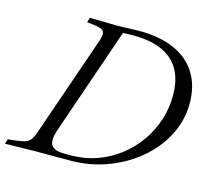

<svg xmlns="http://www.w3.org/2000/svg" viewBox="-133 -834 1044 957"><g transform="rotate(15 389.0 -355.0)"><path d="M-30 3 -22 -22 -1 -24Q38 -28 59 -33.5Q80 -39 91 -52Q102 -65 110 -88L293 -617Q306 -655 294 -668Q282 -681 228 -686L209 -688L217 -713L364 -710L447 -713Q557 -717 635.5 -687.5Q714 -658 758 -598Q802 -538 807 -450Q812 -359 774.5 -278Q737 -197 666.5 -134.5Q596 -72 503 -36Q410 0 304 0H119ZM270 -26H304Q373 -26 435 -48Q497 -70 549 -109.5Q601 -149 639 -202.5Q677 -256 697.5 -319.5Q718 -383 717 -453Q715 -572 642.5 -630Q570 -688 431 -684L365 -682L400 -696L206 -133Q186 -75 200.5 -50.5Q215 -26 270 -26Z"/></g></svg>

Font: Baskervville
Style: Italic
Weight: 400
Italic angle: -18°
Designer: ANRT
Foundry: ANRT
Version: Version 1.100